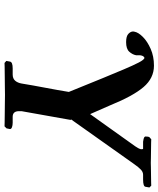

<svg xmlns="http://www.w3.org/2000/svg" viewBox="54 -753 700 848"><g transform="rotate(90 404.0 -329.0)"><path d="M325 -433Q304 -484 286.5 -525.5Q269 -567 256 -592Q243 -617 235 -617Q234 -617 230.5 -614Q227 -611 225 -603Q224 -600 224 -589V-580Q221 -564 208.5 -550Q196 -536 166 -536Q140 -536 129.5 -546Q119 -556 119 -567Q119 -569 120 -573Q123 -590 143 -610Q163 -630 196 -644.5Q229 -659 270 -659Q325 -659 364.5 -613Q404 -567 445 -466L484 -377Q519 -427 555 -476.5Q591 -526 626 -576Q636 -590 639 -601V-605Q639 -611 637 -611H606Q591 -613 586.5 -616Q582 -619 583 -623Q583 -628 583.5 -631Q584 -634 585 -638L595 -647Q595 -647 609 -646.5Q623 -646 642.5 -646Q662 -646 678.5 -645.5Q695 -645 700 -645Q703 -645 718.5 -645.5Q734 -646 753 -646Q772 -646 786 -646.5Q800 -647 800 -647L808 -639L805 -622Q804 -611 773 -611H752Q740 -611 729.5 -601.5Q719 -592 703 -569L506 -291L510 -293Q500 -238 490.5 -183.5Q481 -129 471 -74V-63Q471 -35 496 -35H522Q533 -35 541.5 -32Q550 -29 550 -23Q550 -23 547 -8L538 1Q538 1 522 0.5Q506 0 483 0Q460 0 437 -0.5Q414 -1 399 -1Q386 -1 362.5 -0.5Q339 0 315 0Q291 0 274.5 0.5Q258 1 258 1L249 -7L252 -23Q254 -35 282 -35H309Q327 -35 336.5 -46Q346 -57 349 -75Q357 -124 367.5 -179Q378 -234 386 -283Z"/></g></svg>

Font: Libertinus Serif Semibold Italic
Style: Regular
Weight: 600
Italic angle: -11.5°
Designer: Philipp H. Poll, Khaled Hosny
Foundry: Caleb Maclennan
Version: Version 7.051;RELEASE